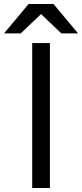

<svg xmlns="http://www.w3.org/2000/svg" viewBox="-92 -934 408 954"><path d="M68 -720H156V0H68ZM174 -914 296 -768H213L112 -864L11 -768H-72L50 -914Z"/></svg>

Font: Aspekta Variable
Style: Regular
Weight: 400
Designer: Ivo Dolenc
Version: Version 2.100